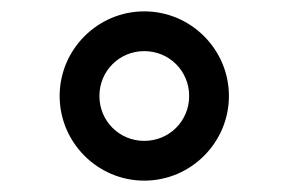

<svg xmlns="http://www.w3.org/2000/svg" viewBox="-20 -734 508 338"><path d="M85 -565C85 -483 152 -416 234 -416C316 -416 383 -483 383 -565C383 -647 316 -714 234 -714C152 -714 85 -647 85 -565ZM155 -565C155 -609 190 -644 234 -644C278 -644 313 -609 313 -565C313 -521 278 -486 234 -486C190 -486 155 -521 155 -565Z"/></svg>

Font: Noto Sans Duployan
Style: Regular
Weight: 400
Designer: David Corbett
Foundry: David Corbett
Version: Version 3.002